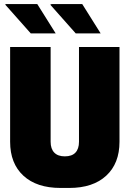

<svg xmlns="http://www.w3.org/2000/svg" viewBox="-20 -918 640 948"><path d="M279 10Q161 10 95.5 -50.5Q30 -111 30 -218V-686H230V-218Q230 -183 248 -164.5Q266 -146 300 -146Q335 -146 352.5 -164.5Q370 -183 370 -218V-686H570V-218Q570 -111 504.5 -50.5Q439 10 322 10ZM354 -753 228 -895 235 -898H386L477 -753ZM132 -753 6 -895 8 -898H164L255 -753Z"/></svg>

Font: Chivo Mono Medium Black
Style: Regular
Weight: 900
Monospace: yes
Version: Version 1.008